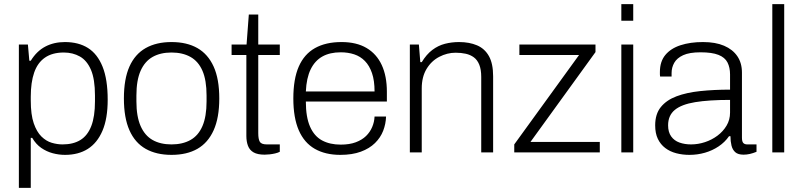

<svg xmlns="http://www.w3.org/2000/svg" viewBox="-20 -743 3915 936"><path d="M72 173V-526H116L123 -447H130Q159 -494 201 -516Q243 -538 296 -538Q363 -538 409 -509Q455 -480 480 -418Q505 -356 505 -257Q505 -165 479.5 -105.5Q454 -46 408 -17Q362 12 297 12Q267 12 237 4Q207 -4 181 -22Q155 -40 137 -71H130V173ZM285 -39Q337 -39 372 -60.5Q407 -82 425 -128.5Q443 -175 443 -249V-277Q443 -357 423.5 -402.5Q404 -448 369.5 -467.5Q335 -487 291 -487Q235 -487 199 -462Q163 -437 146.5 -389Q130 -341 130 -272V-253Q130 -184 144.5 -142Q159 -100 182 -77.5Q205 -55 232 -47Q259 -39 285 -39Z M816 12Q742 12 690 -17.5Q638 -47 611 -108Q584 -169 584 -263Q584 -358 611 -418.5Q638 -479 690 -508.5Q742 -538 816 -538Q891 -538 942.5 -508.5Q994 -479 1021.5 -418.5Q1049 -358 1049 -263Q1049 -169 1021.5 -108Q994 -47 942.5 -17.5Q891 12 816 12ZM816 -39Q870 -39 908.5 -60.5Q947 -82 967 -128.5Q987 -175 987 -249V-277Q987 -352 967 -398Q947 -444 908.5 -465.5Q870 -487 816 -487Q762 -487 724 -465.5Q686 -444 665.5 -398Q645 -352 645 -277V-249Q645 -175 665.5 -128.5Q686 -82 724 -60.5Q762 -39 816 -39Z M1270 11Q1236 11 1216.5 0Q1197 -11 1189 -32Q1181 -53 1181 -80V-475H1109V-526H1182L1193 -672H1239V-526H1344V-475H1239V-94Q1239 -65 1246.5 -52Q1254 -39 1281 -39H1344V-3Q1334 2 1321 5Q1308 8 1294.5 9.5Q1281 11 1270 11Z M1639 12Q1566 12 1514.5 -17.5Q1463 -47 1436.5 -108Q1410 -169 1410 -263Q1410 -358 1436.5 -418.5Q1463 -479 1515.5 -508.5Q1568 -538 1645 -538Q1718 -538 1767 -509Q1816 -480 1841 -426Q1866 -372 1866 -296V-248H1471Q1471 -172 1491.5 -125.5Q1512 -79 1550 -58.5Q1588 -38 1641 -38Q1684 -38 1714.5 -49.5Q1745 -61 1764.5 -80Q1784 -99 1794.5 -124Q1805 -149 1806 -175H1862Q1861 -139 1848 -105.5Q1835 -72 1808 -45.5Q1781 -19 1739 -3.5Q1697 12 1639 12ZM1471 -297H1806Q1806 -350 1793.5 -386.5Q1781 -423 1759 -445.5Q1737 -468 1707 -478Q1677 -488 1641 -488Q1588 -488 1551.5 -467.5Q1515 -447 1494.5 -405Q1474 -363 1471 -297Z M1978 0V-526H2022L2029 -440H2036Q2059 -478 2087.5 -499.5Q2116 -521 2149 -529.5Q2182 -538 2218 -538Q2268 -538 2305.5 -522Q2343 -506 2363.5 -469.5Q2384 -433 2384 -371V0H2326V-368Q2326 -404 2316.5 -427.5Q2307 -451 2290 -463.5Q2273 -476 2250.5 -481Q2228 -486 2201 -486Q2160 -486 2121.5 -466Q2083 -446 2059.5 -407Q2036 -368 2036 -312V0Z M2487 0V-39L2803 -475H2512V-526H2883V-489L2566 -51H2904V0Z M3009 -642V-723H3067V-642ZM3009 0V-526H3067V0Z M3341 12Q3307 12 3276.5 4Q3246 -4 3223 -21.5Q3200 -39 3187 -66Q3174 -93 3174 -132Q3174 -187 3201.5 -221Q3229 -255 3278 -273.5Q3327 -292 3394 -299Q3461 -306 3539 -306V-380Q3539 -414 3526.5 -438.5Q3514 -463 3482.5 -475.5Q3451 -488 3395 -488Q3341 -488 3310.5 -474Q3280 -460 3267 -437Q3254 -414 3254 -387V-370H3198Q3197 -375 3197 -380Q3197 -385 3197 -392Q3197 -443 3223.5 -475Q3250 -507 3297.5 -522.5Q3345 -538 3407 -538Q3468 -538 3510 -520Q3552 -502 3574.5 -469Q3597 -436 3597 -389V-72Q3597 -53 3603.5 -46Q3610 -39 3623 -39H3668V-3Q3651 4 3635.5 7.5Q3620 11 3605 11Q3578 11 3564.5 -1Q3551 -13 3546 -33.5Q3541 -54 3541 -79H3534Q3514 -50 3483.5 -29.5Q3453 -9 3416.5 1.5Q3380 12 3341 12ZM3349 -39Q3383 -39 3416.5 -50Q3450 -61 3477.5 -81.5Q3505 -102 3522 -130.5Q3539 -159 3539 -194V-256Q3436 -256 3369 -245Q3302 -234 3269.5 -207Q3237 -180 3237 -132Q3237 -99 3252 -78Q3267 -57 3292.5 -48Q3318 -39 3349 -39Z M3745 0V-723H3803V0Z"/></svg>

Font: Archivo SemiBold ExtraLight
Style: Regular
Weight: 250
Version: Version 2.001